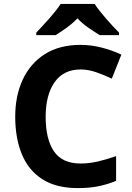

<svg xmlns="http://www.w3.org/2000/svg" viewBox="-20 -954 677 984"><path d="M393 -598Q306 -598 260 -533Q214 -468 214 -355Q214 -241 256.5 -178.5Q299 -116 393 -116Q436 -116 480 -126Q524 -136 575 -154V-27Q528 -8 482 1Q436 10 379 10Q268 10 197 -35.5Q126 -81 92 -163.5Q58 -246 58 -356Q58 -464 97 -547Q136 -630 210.5 -677Q285 -724 393 -724Q446 -724 499.5 -710.5Q553 -697 602 -674L553 -551Q513 -570 472.5 -584Q432 -598 393 -598ZM291 -934H465Q475 -918 491 -898Q507 -878 524.5 -857.5Q542 -837 559.5 -818.5Q577 -800 590 -787V-774H491Q465 -790 433.5 -811.5Q402 -833 377 -860Q351 -833 321 -811.5Q291 -790 265 -774H166V-787Q179 -801 196.5 -819.5Q214 -838 231.5 -858Q249 -878 265 -898Q281 -918 291 -934Z"/></svg>

Font: BC Sans
Style: Bold
Weight: 700
Designer: Monotype Design Team
Province of B.C.
Foundry: Monotype Imaging Inc.
Version: Version 2.000;GOOG;noto-source:20170915:90ef993387c0